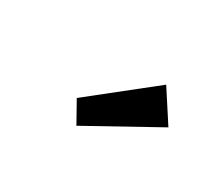

<svg xmlns="http://www.w3.org/2000/svg" viewBox="-38 -325 220 198"><g transform="rotate(30 71.5 -225.5)"><path d="M46 -209 60 -184 143 -230 119 -267Z"/></g></svg>

Font: Hussar Tani
Style: DwaKurs
Weight: 700
Foundry: Cannot Into Space Fonts
Version: Version 0.92